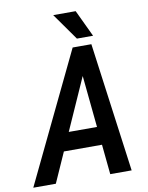

<svg xmlns="http://www.w3.org/2000/svg" viewBox="-135 -971 801 1040"><g transform="rotate(-10 265.5 -451.0)"><path d="M356.9 -607.4 86.4 0H-37.6L304.2 -710.9H382.3ZM385.7 0 324.2 -618.7 333 -710.9H407.2L503.4 0ZM434.1 -264.2 416 -164.6H94.2L111.8 -264.2ZM354.5 -901.9 424.3 -754.4H335.4L231 -901.9Z"/></g></svg>

Font: Roboto Condensed Medium
Style: Italic
Weight: 500
Italic angle: -12°
Designer: Christian Robertson
Foundry: Google
Version: Version 3.0; 2020